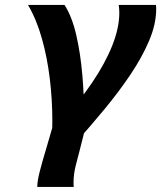

<svg xmlns="http://www.w3.org/2000/svg" viewBox="-20 -513 646 770"><path d="M456.1 -493.2H605.5Q606 -489.3 606.2 -484.9Q606.4 -480.5 606.4 -476.6Q606.4 -416.5 577.9 -349.4Q549.3 -282.2 502.2 -212.4Q455.1 -142.6 397.9 -73.7Q340.8 -4.9 283.7 59.1L228 -27.8Q298.3 -106 350.1 -182.6Q401.9 -259.3 430.2 -330.3Q458.5 -401.4 458.5 -461.9Q458.5 -477.1 456.1 -493.2ZM92.3 -493.2H238.8Q268.6 -446.8 285.6 -373.3Q302.7 -299.8 310.3 -211.4Q317.9 -123 317.9 -31.7Q317.9 -19 317.9 -6.3Q317.9 6.3 317.4 19L298.8 92.8Q293 115.2 283.9 150.1Q274.9 185.1 274.9 219.7Q274.9 224.1 275.1 228.5Q275.4 232.9 275.9 236.8H129.4Q129.4 214.4 138.7 177.5Q147.9 140.6 161.9 94.7Q175.8 48.8 189.5 0Q189.5 -6.8 189.7 -14.2Q189.9 -21.5 189.9 -28.3Q189.9 -112.8 179.7 -197.8Q169.4 -282.7 147.9 -358.9Q126.5 -435.1 92.3 -493.2Z"/></svg>

Font: Andika
Style: Bold Italic
Weight: 700
Italic angle: -14°
Designer: Victor Gaultney, Annie Olsen, Julie Remington, Don Collingsworth, Eric Hays, Becca Hirsbrunner
Foundry: SIL International
Version: Version 6.101